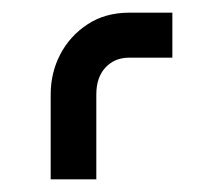

<svg xmlns="http://www.w3.org/2000/svg" viewBox="-20 -674 352 303"><path d="M252 -654V-583H184Q161 -583 146.5 -567.5Q132 -552 132 -525V-391H60V-525Q60 -559 75 -588Q90 -617 118 -635.5Q146 -654 184 -654Z"/></svg>

Font: Mada Medium
Style: Regular
Weight: 500
Designer: Khaled Hosny
Version: Version 1.5